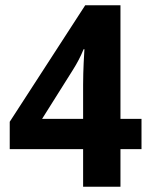

<svg xmlns="http://www.w3.org/2000/svg" viewBox="-20 -710 575 730"><path d="M518 -143V-258H438V-690H304L17 -247V-143H296V0H438V-143ZM296 -258H140L257 -444C274 -471 286 -494 298 -523H301C300 -509 296 -443 296 -388Z"/></svg>

Font: Noto Sans Kannada SemiCondensed
Style: Bold
Weight: 700
Width: 4
Designer: Jelle Bosma - Monotype Design Team
Foundry: Monotype Imaging Inc.
Version: Version 2.005